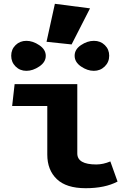

<svg xmlns="http://www.w3.org/2000/svg" viewBox="-20 -974 718 1011"><path d="M44 -416 57 -531H387V-166Q387 -108 487 -108Q523 -108 561 -124L599 -18Q533 17 431 17Q329 17 279 -31Q229 -79 229 -160V-416ZM62 -624Q39 -647 39 -680.5Q39 -714 62 -736.5Q85 -759 119 -759Q153 -759 187 -736Q221 -713 221 -680Q221 -647 187 -624Q153 -601 119 -601Q85 -601 62 -624ZM225 -754 269 -954 454 -930 357 -740ZM406.5 -624Q373 -647 373 -680.5Q373 -714 406.5 -736.5Q440 -759 474.5 -759Q509 -759 532 -736.5Q555 -714 555 -680.5Q555 -647 531.5 -624Q508 -601 474 -601Q440 -601 406.5 -624Z"/></svg>

Font: Fix15 Mono
Style: Bold
Weight: 700
Designer: Carrois Corporate & Edenspiekermann AG
Foundry: Carrois Corporate GbR & Edenspiekermann AG
Version: Version 3.206